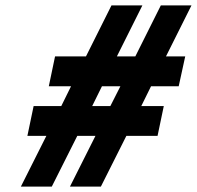

<svg xmlns="http://www.w3.org/2000/svg" viewBox="-20 -690 726 708"><path d="M183 -482 160 -372H242L206 -299H104L81 -189H151L57 -2H171L265 -189H332L238 -2H352L446 -189H561L584 -299H501L537 -372H639L663 -482H592L686 -670H573L479 -482H411L505 -670H391L297 -482ZM320 -299 356 -372H424L387 -299Z"/></svg>

Font: LT Wave Mono Bold
Style: Italic
Weight: 700
Designer: Daniel Lyons
Version: Version 2.5 (Glyphs App)